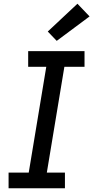

<svg xmlns="http://www.w3.org/2000/svg" viewBox="-20 -1009 500 1029"><path d="M26 0V-84H134L228 -651H131V-735H433V-651H325L231 -84H328V0ZM284 -790 236 -840 395 -989 460 -921Z"/></svg>

Font: Iosevka Etoile Medium Oblique
Style: Regular
Weight: 500
Italic angle: -9°
Designer: Belleve Invis
Foundry: Belleve Invis
Version: Version 15.5.2; ttfautohint (v1.8.4)